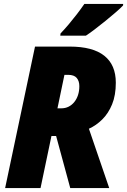

<svg xmlns="http://www.w3.org/2000/svg" viewBox="-20 -949 642 969"><path d="M5.9 0 156.7 -713.9H331.5Q448.2 -713.9 506.3 -667.7Q564.5 -621.6 564.5 -531.7Q564.5 -468.3 545.7 -422.4Q526.9 -376.5 495.8 -345.9Q464.8 -315.4 428.7 -299.3L531.2 0H334.5L263.2 -262.7H239.7L184.6 0ZM270 -402.3H289.6Q309.6 -402.3 326.2 -410.6Q342.8 -418.9 355 -434.1Q367.2 -449.2 373.8 -469.5Q380.4 -489.7 380.4 -514.2Q380.4 -540 367.2 -555.7Q354 -571.3 323.7 -571.3H305.2ZM284.2 -769 285.6 -780.3Q306.6 -802.2 327.6 -827.1Q348.6 -852.1 368.7 -878.2Q388.7 -904.3 405.8 -929.2H601.6L601.1 -921.4Q589.8 -909.2 565.7 -888.2Q541.5 -867.2 512.7 -843.8Q483.9 -820.3 457 -800Q430.2 -779.8 413.6 -769Z"/></svg>

Font: Open Sans SemiCondensed ExtraBold
Style: Italic
Weight: 800
Width: 4
Italic angle: -12°
Designer: Monotype Design Team
Foundry: Monotype Imaging Inc.
Version: Version 3.003